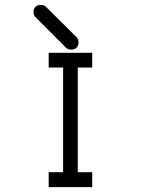

<svg xmlns="http://www.w3.org/2000/svg" viewBox="-20 -813 580 785"><path d="M125 -785Q133 -793 147 -793Q160 -793 168 -785L293 -661Q301 -653 301 -640Q301 -626 293 -618Q285 -610 271 -610Q258 -610 250 -618L125 -743Q117 -751 117 -764Q117 -778.5 125 -785ZM179 -597H357V-537H298V-109H357V-48H179V-109H238V-537H179Z"/></svg>

Font: ibm3270
Style: Regular
Weight: 400
Monospace: yes
Version: Version 2.0.3